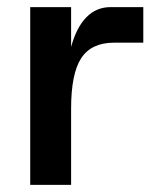

<svg xmlns="http://www.w3.org/2000/svg" viewBox="-20 -520 440 540"><path d="M180 -500V-388Q195 -443 223 -471.5Q251 -500 291 -500H383V-400H301Q237 -400 208.5 -356.5Q180 -313 180 -215V0H65V-500Z"/></svg>

Font: MedMera Sans Semibold
Style: Regular
Weight: 600
Designer: Kasper Nordkvist
Foundry: UNCUT.wtf
Version: Version 1.300